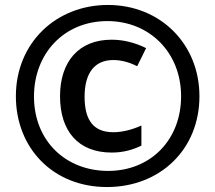

<svg xmlns="http://www.w3.org/2000/svg" viewBox="-20 -744 868 774"><path d="M411 10C626 10 784 -142 784 -356C784 -567 626 -724 415 -724C206 -724 44 -571 44 -356C44 -148 193 10 411 10ZM416 -55C245 -55 117 -176 117 -355C117 -528 238 -659 413 -659C582 -659 710 -533 710 -356C710 -179 586 -55 416 -55ZM430 -129C475 -129 513 -139 550 -157V-238C513 -221 472 -211 437 -211C358 -211 321 -258 321 -354C321 -452 363 -502 437 -502C466 -502 500 -494 533 -477L569 -550C525 -572 477 -584 430 -584C298 -584 222 -496 222 -356C222 -215 296 -129 430 -129Z"/></svg>

Font: Noto Sans Armenian Condensed
Style: Regular
Weight: 400
Width: 3
Designer: Monotype Design Team
Foundry: Monotype Imaging Inc.
Version: Version 2.008